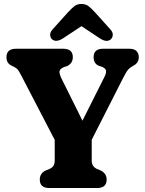

<svg xmlns="http://www.w3.org/2000/svg" viewBox="-20 -945 730 965"><path d="M516 -42.5Q516 0 468.5 0H227.5Q180 0 180 -42.5Q180 -73.5 209 -88L228 -95.5Q243.5 -102.5 249.2 -112.8Q255 -123 255 -137.5V-242L89.5 -560.5Q78 -583 71.5 -592.2Q65 -601.5 52.5 -608L38 -615Q12.5 -627 12.5 -657.5Q12.5 -700 60.5 -700H298Q346 -700 346 -657.5Q346 -626 315.5 -612L302.5 -608.5Q280.5 -598.5 279 -586.5Q277.5 -574.5 290 -548.5L394.5 -338.5L505.5 -559.5Q515 -579 513 -590Q511 -601 493.5 -609L475 -615Q450.5 -626.5 450.5 -657.5Q450.5 -700 498 -700H630Q654.5 -700 666 -688.5Q677.5 -677 677.5 -657.5Q677.5 -630 652.5 -616L645.5 -612Q633 -605 624 -595Q615 -585 596.5 -548.5L441 -242.5V-137.5Q441 -108 468 -95.5L486.5 -88Q516 -73 516 -42.5ZM295.5 -751.5Q261.5 -730 241 -748Q233.5 -755 232.2 -768.8Q231 -782.5 244.5 -797.5L321 -882.5Q338.5 -901.5 352.8 -913.2Q367 -925 389.5 -925Q411.5 -925 426 -913.2Q440.5 -901.5 458 -882.5L534.5 -797.5Q548 -782.5 546.8 -769Q545.5 -755.5 537.5 -748Q517.5 -729.5 483 -751.5L389.5 -813.5Z"/></svg>

Font: Fraunces 72pt SuperSoft
Style: Bold
Weight: 700
Version: Version 1.000;[0bf87f6ff]